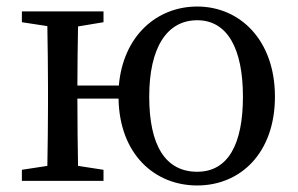

<svg xmlns="http://www.w3.org/2000/svg" viewBox="-20 -554 912 588"><path d="M584 -28C487 -28 437 -108 437 -258C437 -408 491 -492 584 -492C677 -492 724 -404 724 -258C724 -113 679 -28 584 -28ZM217 -292C217 -346 218 -419 219 -473L297 -486V-519H47V-486L125 -474C126 -418 127 -342 127 -289V-230C127 -177 126 -101 125 -46L47 -34V0H297V-34L219 -46C218 -101 217 -179 217 -252H343C346 -82 453 14 584 14C716 14 822 -85 822 -258C822 -431 715 -534 584 -534C460 -534 357 -444 344 -292Z"/></svg>

Font: Source Han Serif JP Medium
Style: Regular
Weight: 500
Designer: Ryoko NISHIZUKA 西塚涼子 (kana & ideographs); Frank Grießhammer (Latin, Greek & Cyrillic); Wenlong ZHANG 张文龙 (bopomofo); San
Foundry: Adobe Systems Incorporated
Version: Version 1.001;PS 1.001;hotconv 16.6.54;makeotf.lib2.5.65590